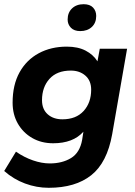

<svg xmlns="http://www.w3.org/2000/svg" viewBox="-21 -702 644 914"><path d="M211 192Q153 192 98 171.5Q43 151 -1 112L55 20Q94 47 136 61.5Q178 76 216 76Q275 76 317 50.5Q359 25 370 -36L376 -75Q327 -20 232 -20Q176 -20 132.5 -45Q89 -70 64 -113.5Q39 -157 39 -213Q39 -298 72 -357.5Q105 -417 163.5 -448.5Q222 -480 297 -480Q350 -480 386.5 -461Q423 -442 443 -410L454 -470H584L513 -63Q489 72 413.5 132Q338 192 211 192ZM276 -134Q341 -134 377 -173.5Q413 -213 413 -275Q413 -318 385.5 -342Q358 -366 316 -366Q250 -366 214.5 -326.5Q179 -287 179 -225Q179 -182 206 -158Q233 -134 276 -134ZM361 -554Q332 -554 316.5 -570Q301 -586 301 -609Q301 -642 322 -662Q343 -682 377 -682Q407 -682 422 -666Q437 -650 437 -626Q437 -593 416 -573.5Q395 -554 361 -554Z"/></svg>

Font: Gantari
Style: Bold Italic
Weight: 700
Italic angle: -10°
Designer: Anugrah Pasau
Foundry: Lafontype
Version: Version 1.000; ttfautohint (v1.8.4.7-5d5b)